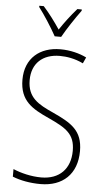

<svg xmlns="http://www.w3.org/2000/svg" viewBox="-63 -987 564 1036"><g transform="rotate(5 219.5 -469.0)"><path d="M204 -791H239C264 -836 306 -899 337 -941V-948H313C278 -908 250 -871 222 -829C195 -870 160 -916 131 -948H107V-941C135 -905 179 -837 204 -791ZM394 -186C394 -297 333 -333 231 -380C149 -417 90 -449 90 -544C90 -635 149 -688 241 -688C278 -688 323 -681 368 -659L383 -692C345 -711 294 -724 241 -724C131 -724 51 -660 51 -543C51 -428 119 -390 209 -349C307 -304 355 -275 355 -184C355 -86 296 -26 198 -26C143 -26 87 -40 45 -58V-17C87 0 141 10 197 10C316 10 394 -60 394 -186Z"/></g></svg>

Font: Noto Sans Malayalam Condensed ExtraLight
Style: Regular
Weight: 200
Width: 3
Designer: Jelle Bosma - Monotype Design Team
Foundry: Monotype Imaging Inc.
Version: Version 2.104